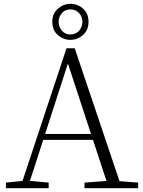

<svg xmlns="http://www.w3.org/2000/svg" viewBox="-20 -982 747 1002"><path d="M347 -774Q311 -774 282 -799Q253 -824 253 -868Q253 -911 282 -936.5Q311 -962 347 -962Q385 -962 413.5 -937Q442 -912 442 -868Q442 -825 413.5 -799.5Q385 -774 347 -774ZM347 -802Q376 -802 393 -822Q410 -842 410 -868Q410 -894 393 -913.5Q376 -933 347 -933Q320 -933 303 -913.5Q286 -894 286 -868Q286 -842 303 -822Q320 -802 347 -802ZM11 0V-29L109 -39H126L234 -29V0ZM85 0 327 -730H370L616 0H548L324 -682H344L340 -668L124 0ZM192 -252 194 -283H493L495 -252ZM421 0V-29L554 -39H574L701 -29V0Z"/></svg>

Font: Noto Serif HK ExtraLight
Style: Regular
Weight: 200
Designer: Ryoko NISHIZUKA 西塚涼子 (kana & ideographs); Frank Grießhammer (Latin, Greek & Cyrillic); Wenlong ZHANG 张文龙 (bopomofo); San
Foundry: Adobe
Version: Version 2.002-H1;hotconv 1.1.0;makeotfexe 2.6.0